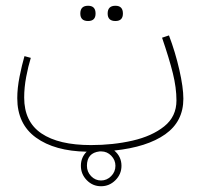

<svg xmlns="http://www.w3.org/2000/svg" viewBox="-20 -506 727 667"><path d="M312 -459Q312 -486 286 -486Q259 -486 259 -459Q259 -433 286 -433Q312 -433 312 -459ZM407 -459Q407 -486 381 -486Q354 -486 354 -459Q354 -433 381 -433Q407 -433 407 -459ZM331 141Q360 141 381 120Q402 99 402 70Q402 38 377 17Q491 5 554 -39.5Q617 -84 617 -163Q617 -202 603 -263.5Q589 -325 567 -383L543 -375Q568 -302 580.5 -251.5Q593 -201 593 -157Q593 -101 550.5 -67Q508 -33 440.5 -17.5Q373 -2 296 -2Q184 -2 124 -42.5Q64 -83 64 -167Q64 -202 71 -239Q78 -276 87 -305L65 -311Q56 -280 48 -240Q40 -200 40 -165Q40 -75 105 -28Q170 19 281 21Q261 41 261 70Q261 99 281.5 120Q302 141 331 141ZM331 121Q311 121 296.5 106Q282 91 282 70Q282 25 326 20Q329 20 332 20Q352 20 366.5 35Q381 50 381 70Q381 91 366 106Q351 121 331 121Z"/></svg>

Font: Noto Sans Arabic Condensed Thin
Style: Regular
Weight: 250
Width: 3
Designer: Nadine Chahine
Foundry: Monotype Imaging Inc.
Version: 1.001